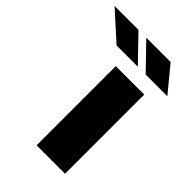

<svg xmlns="http://www.w3.org/2000/svg" viewBox="-383 -842 935 935"><g transform="rotate(45 84.5 -374.5)"><path d="M245.7 0H49.7V-545.5H245.7ZM331 -619.3H181.8L56.8 -748.6H224.4ZM127.8 -619.3H-18.5L-161.9 -748.6H2.8Z"/></g></svg>

Font: Linik Sans Black
Style: Regular
Weight: 900
Designer: Fonts by Rasmus Andersson / Changes by Cristiano Sobral with parts from Marc Monis
Foundry: rsms
Version: Version 3.020; ttfautohint (v1.6)